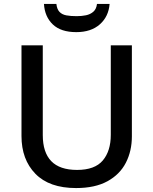

<svg xmlns="http://www.w3.org/2000/svg" viewBox="-20 -944 778 974"><path d="M649 -252Q649 -178 618.5 -118.5Q588 -59 525 -24.5Q462 10 366 10Q230 10 159.5 -62.5Q89 -135 89 -254V-714H197V-259Q197 -171 240 -126.5Q283 -82 371 -82Q461 -82 501.5 -130Q542 -178 542 -260V-714H649ZM536 -924Q531 -860 486.5 -820.5Q442 -781 367 -781Q289 -781 248 -820Q207 -859 203 -924H266Q269 -897 282 -883.5Q295 -870 317 -866Q339 -862 369 -862Q394 -862 416 -866.5Q438 -871 453.5 -884.5Q469 -898 472 -924Z"/></svg>

Font: Noto Sans Tangsa Medium
Style: Regular
Weight: 500
Version: Version 1.504